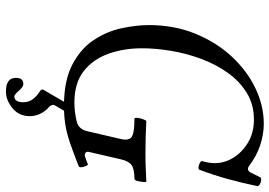

<svg xmlns="http://www.w3.org/2000/svg" viewBox="-154 -562 929 662"><g transform="rotate(90 311.0 -231.5)"><path d="M346 13Q259 13 204 -15.5Q149 -44 119 -89Q89 -134 78 -185Q67 -236 67 -280Q67 -367 96.5 -439.5Q126 -512 175 -565Q224 -618 284.5 -647Q345 -676 407 -676Q444 -676 481.5 -663.5Q519 -651 553 -625Q567 -616 575 -630L592 -664Q594 -668 602 -667Q610 -666 616.5 -662Q623 -658 622 -653Q612 -604 598 -553Q584 -502 566 -455Q565 -450 556.5 -451Q548 -452 541.5 -456Q535 -460 536 -464Q543 -487 543 -507Q543 -541 524 -571.5Q505 -602 471.5 -622Q438 -642 392 -642Q341 -642 301 -617.5Q261 -593 232 -552.5Q203 -512 184 -461.5Q165 -411 156 -357.5Q147 -304 147 -256Q147 -193 166 -140Q185 -87 226 -55Q267 -23 334 -23Q367 -23 399 -31Q426 -37 433 -68L460 -184Q466 -211 452.5 -220.5Q439 -230 390 -230Q386 -230 387 -240.5Q388 -251 392 -261Q396 -271 398 -271Q454 -268 511 -268Q541 -268 559.5 -269Q578 -270 606 -271Q609 -271 608 -261Q607 -251 604.5 -240.5Q602 -230 597 -230Q563 -230 549.5 -220Q536 -210 530 -184L505 -76Q502 -66 506.5 -62Q511 -58 518 -59Q534 -64 546 -69Q549 -71 552.5 -63.5Q556 -56 557 -48Q558 -40 554 -38Q506 -19 472 -7.5Q438 4 408.5 8.5Q379 13 346 13ZM296 213Q249 213 249 179Q249 153 270 153Q280 153 293 168Q307 184 312 184Q333 184 333 153Q333 135 323 121Q313 107 294 95Q286 90 291 82L339 0H370L345 42Q338 52 348 63Q381 92 381 131Q381 168 353.5 190.5Q326 213 296 213Z"/></g></svg>

Font: Junicode Two Beta Condensed
Style: Italic
Weight: 400
Width: 3
Italic angle: -9°
Version: Version 1.053; ttfautohint (v1.8.4)